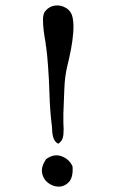

<svg xmlns="http://www.w3.org/2000/svg" viewBox="-20 -697 427 712"><path d="M250 -628Q254 -606 251.5 -575Q249 -544 243 -513Q237 -482 231 -458L230 -454Q220 -414 218.5 -364.5Q217 -315 215 -276Q215 -268 215 -259.5Q215 -251 215 -242Q217 -218 215 -196.5Q213 -175 196 -164Q184 -170 179 -183.5Q174 -197 173.5 -213Q173 -229 171 -241Q165 -293 163.5 -347.5Q162 -402 158 -454Q157 -472 155 -489.5Q153 -507 151 -524Q150 -528 149.5 -531.5Q149 -535 149 -539Q145 -560 142 -583.5Q139 -607 139.5 -627Q140 -647 148 -656Q163 -674 185 -676.5Q207 -679 226.5 -666.5Q246 -654 250 -628ZM249 -80Q252 -39 235 -21.5Q218 -4 195 -5Q175 -6 157.5 -19.5Q140 -33 136 -56Q132 -79 151 -107Q180 -128 208.5 -117.5Q237 -107 249 -80Z"/></svg>

Font: Yuji Syuku
Style: Regular
Weight: 400
Designer: Kataoka Yuji
Foundry: Kinuta Font Factory
Version: Version 3.002